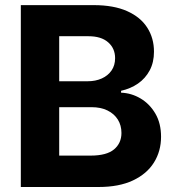

<svg xmlns="http://www.w3.org/2000/svg" viewBox="-20 -748 701 768"><path d="M63.3 0V-727.5H354.5Q434.6 -727.5 488.3 -703.6Q542 -679.7 568.9 -637.6Q595.9 -595.6 595.9 -541.2Q595.9 -498.4 578.7 -466.3Q561.5 -434.2 531.9 -413.7Q502.2 -393.3 464.3 -384.8V-377.3Q505.9 -375.7 542.3 -354.1Q578.8 -332.4 601.5 -293.6Q624.2 -254.8 624.2 -201Q624.2 -143.4 595.8 -97.9Q567.4 -52.4 511.7 -26.2Q456.1 0 374 0ZM216.8 -125.6H342.4Q406.5 -125.6 436.2 -150.5Q465.8 -175.4 465.8 -216.2Q465.8 -246.6 451.3 -269.8Q436.7 -293 409.8 -306.2Q382.9 -319.3 346.1 -319.3H216.8ZM216.8 -423H331.1Q362.4 -423 387.2 -434.2Q411.9 -445.4 426.2 -466.1Q440.4 -486.7 440.4 -515.4Q440.4 -554.5 412.6 -578.8Q384.9 -603.1 334 -603.1H216.8Z"/></svg>

Font: GitLab Sans
Style: Regular
Weight: 400
Designer: Rasmus Andersson
Foundry: Modifications by GitLab B.V., manufactured by rsms
Version: Version 4.000;git-c8fb6b7